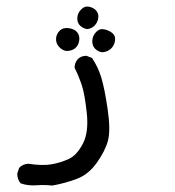

<svg xmlns="http://www.w3.org/2000/svg" viewBox="-20 -249 540 592"><path d="M140.6 323.2Q118.2 320.3 92.3 322.3Q66.4 324.2 43.9 316.4Q33.2 304.7 33.2 286.1L39.1 268.6Q49.8 256.8 67.4 255.9Q112.3 262.7 140.6 257.3Q168.9 252 192.9 240.7Q216.8 229.5 235.4 194.3Q253.9 159.2 247.6 99.6Q241.2 40 231.9 12.7Q222.7 -14.6 210 -40Q210 -54.7 218.8 -65.4Q227.5 -76.2 246.1 -77.1L263.7 -70.3Q282.2 -43 292.5 -9.3Q302.7 24.4 312 88.4Q321.3 152.3 313 184.1Q304.7 215.8 278.8 252.4Q252.9 289.1 216.3 302.7Q179.7 316.4 140.6 323.2ZM295.9 -87.9Q283.2 -88.9 273.4 -98.6Q263.7 -108.4 264.6 -124Q265.6 -139.6 276.9 -150.9Q288.1 -162.1 303.2 -158.2Q318.4 -154.3 327.6 -146Q336.9 -137.7 334.5 -122.6Q332 -107.4 321.3 -98.1Q310.5 -88.9 295.9 -87.9ZM184.6 -91.8Q171.9 -93.8 162.1 -104.5Q152.3 -115.2 152.8 -129.4Q153.3 -143.6 164.1 -154.3Q174.8 -165 192.9 -162.1Q210.9 -159.2 218.8 -148.4Q226.6 -137.7 224.1 -123Q221.7 -108.4 211.4 -100.1Q201.2 -91.8 184.6 -91.8ZM249 -159.2Q236.3 -161.1 227.1 -169.9Q217.8 -178.7 218.3 -193.4Q218.8 -208 230 -219.7Q241.2 -231.4 255.9 -228Q270.5 -224.6 277.8 -214.8Q285.2 -205.1 282.7 -191.9Q280.3 -178.7 271.5 -169.9Q262.7 -161.1 249 -159.2Z"/></svg>

Font: JasonHandwriting1
Style: Regular
Weight: 400
Version: Version 1.48.20